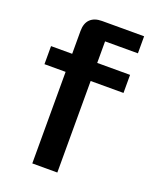

<svg xmlns="http://www.w3.org/2000/svg" viewBox="-136 -800 708 879"><g transform="rotate(20 218.0 -361.0)"><path d="M207 -722H412V-639H252V-534H412V-446H252V0H130V-446H27V-534H130V-645Q130 -683 150 -702.5Q170 -722 207 -722Z"/></g></svg>

Font: Mozilla Text BETA SemiBold
Style: Regular
Weight: 600
Designer: Studio DRAMA
Foundry: Studio DRAMA
Version: Version 0.100